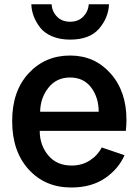

<svg xmlns="http://www.w3.org/2000/svg" viewBox="-20 -833 627 871"><path d="M122.1 -813.5H213.9Q216.8 -779.3 239.3 -756.8Q261.7 -734.4 297.9 -734.4Q335 -734.4 357.4 -757.3Q379.9 -780.3 382.8 -813.5H474.6Q471.7 -752 429.2 -702.6Q386.7 -653.3 297.9 -653.3Q251 -653.3 215.8 -668.5Q180.7 -683.6 161.6 -708.5Q142.6 -733.4 132.8 -759.8Q123 -786.1 122.1 -813.5ZM35.2 -284.2Q35.2 -419.9 109.9 -500.5Q184.6 -581.1 297.9 -581.1Q409.2 -581.1 481.4 -500Q553.7 -418.9 553.7 -289.1Q553.7 -263.7 550.8 -239.3H160.2Q160.2 -174.8 198.7 -128.4Q237.3 -82 304.7 -82Q351.6 -82 387.2 -105Q422.9 -127.9 441.4 -164.1L544.9 -128.9Q517.6 -66.4 456.1 -24.4Q394.5 17.6 302.7 17.6Q184.6 17.6 109.9 -64.5Q35.2 -146.5 35.2 -284.2ZM162.1 -326.2H427.7Q427.7 -390.6 393.6 -436Q359.4 -481.4 297.9 -481.4Q236.3 -481.4 199.7 -435.1Q163.1 -388.7 162.1 -326.2Z"/></svg>

Font: Gothic A1
Style: Bold
Weight: 700
Version: Version 2.50